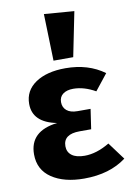

<svg xmlns="http://www.w3.org/2000/svg" viewBox="-94 -894 664 969"><g transform="rotate(-10 238.5 -409.5)"><path d="M201 -836 355 -824 309 -596H208ZM260 -548Q377 -548 459 -488L394 -406Q336 -439 281 -439Q248 -439 228.5 -424.5Q209 -410 209 -383Q209 -356 228 -340Q247 -324 283 -324H350L335 -222H276Q192 -222 192 -160Q192 -130 214.5 -113Q237 -96 280 -96Q341 -96 408 -136L474 -47Q389 17 258 17Q155 17 92 -25.5Q29 -68 29 -147Q29 -266 171 -283Q49 -307 49 -402Q49 -470 106.5 -509Q164 -548 260 -548Z"/></g></svg>

Font: Fira Sans
Style: Bold
Weight: 700
Designer: bBox Type GmbH & Carrois Corporate GbR & Edenspiekermann AG
Foundry: bBox Type GmbH & Carrois Corporate GbR & Edenspiekermann AG
Version: Version 4.301;PS 004.301;hotconv 1.0.88;makeotf.lib2.5.64775